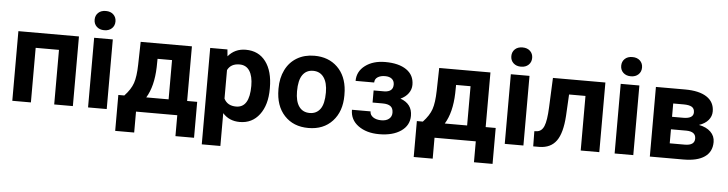

<svg xmlns="http://www.w3.org/2000/svg" viewBox="-52 -993 5498 1451"><g transform="rotate(5 2696.5 -267.5)"><path d="M513.7 0H372.1V-414.1H195.3V0H54.2V-528.3H513.7Z M770.5 0H628.9V-528.3H770.5ZM620.6 -665Q620.6 -696.8 641.8 -717.3Q663.1 -737.8 699.7 -737.8Q735.8 -737.8 757.3 -717.3Q778.8 -696.8 778.8 -665Q778.8 -632.8 757.1 -612.3Q735.4 -591.8 699.7 -591.8Q664.1 -591.8 642.3 -612.3Q620.6 -632.8 620.6 -665Z M894 -113.8Q941.9 -164.6 959 -214.4Q976.1 -264.2 978 -355.5L981.9 -528.3H1370.6V-113.8H1446.8V158.7H1305.7V0H992.7V158.7H848.6V-113.8ZM1060.5 -113.8H1230V-411.6H1120.1L1119.1 -348.1Q1114.7 -202.6 1060.5 -113.8Z M1984.9 -259.3Q1984.9 -137.2 1929.4 -63.7Q1874 9.8 1779.8 9.8Q1699.7 9.8 1650.4 -45.9V203.1H1509.3V-528.3H1640.1L1645 -476.6Q1696.3 -538.1 1778.8 -538.1Q1876.5 -538.1 1930.7 -465.8Q1984.9 -393.6 1984.9 -266.6ZM1843.8 -269.5Q1843.8 -343.3 1817.6 -383.3Q1791.5 -423.3 1741.7 -423.3Q1675.3 -423.3 1650.4 -372.6V-156.2Q1676.3 -104 1742.7 -104Q1843.8 -104 1843.8 -269.5Z M2050.3 -269Q2050.3 -347.7 2080.6 -409.2Q2110.8 -470.7 2167.7 -504.4Q2224.6 -538.1 2299.8 -538.1Q2406.7 -538.1 2474.4 -472.7Q2542 -407.2 2549.8 -294.9L2550.8 -258.8Q2550.8 -137.2 2482.9 -63.7Q2415 9.8 2300.8 9.8Q2186.5 9.8 2118.4 -63.5Q2050.3 -136.7 2050.3 -262.7ZM2191.4 -258.8Q2191.4 -183.6 2219.7 -143.8Q2248 -104 2300.8 -104Q2352.1 -104 2380.9 -143.3Q2409.7 -182.6 2409.7 -269Q2409.7 -342.8 2380.9 -383.3Q2352.1 -423.8 2299.8 -423.8Q2248 -423.8 2219.7 -383.5Q2191.4 -343.3 2191.4 -258.8Z M2915 -372.6Q2915 -400.4 2896.7 -415.8Q2878.4 -431.2 2844.7 -431.2Q2810.1 -431.2 2788.3 -416.7Q2766.6 -402.3 2766.6 -376H2625.5Q2625.5 -447.8 2685.1 -492.7Q2744.6 -537.6 2837.4 -537.6Q2939.5 -537.6 2997.8 -497.6Q3056.2 -457.5 3056.2 -383.8Q3056.2 -348.6 3034.9 -319.1Q3013.7 -289.6 2975.1 -272Q3065.4 -240.2 3065.4 -149.4Q3065.4 -76.7 3003.2 -33.4Q2940.9 9.8 2837.4 9.8Q2741.2 9.8 2679.2 -35.2Q2617.2 -80.1 2617.2 -156.2H2758.3Q2758.3 -129.4 2782.2 -112.8Q2806.2 -96.2 2844.7 -96.2Q2882.3 -96.2 2903.3 -113.8Q2924.3 -131.3 2924.3 -159.7Q2924.3 -194.3 2904.3 -209.2Q2884.3 -224.1 2844.2 -224.1H2767.6V-315.9H2849.1Q2915 -317.9 2915 -372.6Z M3158.7 -113.8Q3206.5 -164.6 3223.6 -214.4Q3240.7 -264.2 3242.7 -355.5L3246.6 -528.3H3635.3V-113.8H3711.4V158.7H3570.3V0H3257.3V158.7H3113.3V-113.8ZM3325.2 -113.8H3494.6V-411.6H3384.8L3383.8 -348.1Q3379.4 -202.6 3325.2 -113.8Z M3931.6 0H3790V-528.3H3931.6ZM3781.7 -665Q3781.7 -696.8 3803 -717.3Q3824.2 -737.8 3860.8 -737.8Q3897 -737.8 3918.5 -717.3Q3939.9 -696.8 3939.9 -665Q3939.9 -632.8 3918.2 -612.3Q3896.5 -591.8 3860.8 -591.8Q3825.2 -591.8 3803.5 -612.3Q3781.7 -632.8 3781.7 -665Z M4507.3 -528.3V0H4366.2V-414.1H4241.7L4232.9 -251Q4224.6 -120.6 4181.6 -61Q4138.7 -1.5 4053.7 0H4005.9L4004.4 -114.7L4022 -116.2Q4060.1 -119.1 4077.6 -161.1Q4095.2 -203.1 4099.6 -304.2L4109.4 -528.3Z M4765.1 0H4623.5V-528.3H4765.1ZM4615.2 -665Q4615.2 -696.8 4636.5 -717.3Q4657.7 -737.8 4694.3 -737.8Q4730.5 -737.8 4752 -717.3Q4773.4 -696.8 4773.4 -665Q4773.4 -632.8 4751.7 -612.3Q4730 -591.8 4694.3 -591.8Q4658.7 -591.8 4637 -612.3Q4615.2 -632.8 4615.2 -665Z M4890.6 0V-528.3H5111.3Q5219.2 -528.3 5276.9 -490.2Q5334.5 -452.1 5334.5 -380.9Q5334.5 -344.2 5310.3 -315.2Q5286.1 -286.1 5239.7 -270.5Q5296.4 -259.8 5328.9 -228.3Q5361.3 -196.8 5361.3 -150.9Q5361.3 -77.1 5305.9 -38.6Q5250.5 0 5145 0ZM5031.7 -219.2V-112.8H5145.5Q5220.2 -112.8 5220.2 -165Q5220.2 -218.3 5148.9 -219.2ZM5031.7 -314H5119.1Q5193.4 -314.9 5193.4 -361.8Q5193.4 -390.6 5173.1 -402.8Q5152.8 -415 5111.3 -415H5031.7Z"/></g></svg>

Font: SteelSelectRoboto
Style: Roboto-Bold
Weight: 700
Designer: Google
Version: Version 2.137; 2017